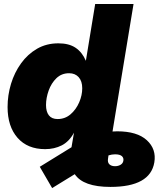

<svg xmlns="http://www.w3.org/2000/svg" viewBox="-20 -748 821 978"><path d="M542.5 204.1Q403.8 204.1 360.8 139.2L245.6 210L182.6 101.6L344.2 2L356.9 -72.3Q332.5 -26.9 294.7 -7.6Q256.8 11.7 210 11.7Q120.1 11.7 69.3 -46.1Q18.6 -104 18.6 -202.6Q18.6 -263.2 36.1 -321Q53.7 -378.9 87.4 -425.5Q121.1 -472.2 168.9 -499.8Q216.8 -527.3 277.3 -527.3Q331.1 -527.3 364.7 -504.9Q398.4 -482.4 417 -439H417.5L464.8 -727.5H660.2L555.7 -93.8L553.2 -78.1Q564.9 -79.1 576.7 -79.1Q678.7 -79.1 728 -33.7Q777.3 11.7 766.1 79.1Q745.1 204.1 542.5 204.1ZM273.4 -141.6Q311.5 -141.6 339.6 -166Q367.7 -190.4 383.3 -226.6Q398.9 -262.7 398.9 -298.3Q398.9 -334.5 380.9 -354.7Q362.8 -375 332 -375Q293.5 -375 267.3 -349.6Q241.2 -324.2 227.8 -286.6Q214.4 -249 214.4 -212.9Q214.4 -179.2 229 -160.4Q243.7 -141.6 273.4 -141.6ZM532.7 43.5 530.3 59.6Q526.9 79.1 537.1 88.9Q547.4 98.6 565.9 98.6Q582 98.6 594.2 91.3Q606.4 84 608.4 70.3Q610.8 56.2 600.6 47.1Q590.3 38.1 565.9 38.1Q549.8 38.1 532.7 43.5Z"/></svg>

Font: Inter Display Black
Style: Italic
Weight: 900
Italic angle: -9.39999°
Designer: Rasmus Andersson
Foundry: rsms
Version: Version 4.000;git-a52131595